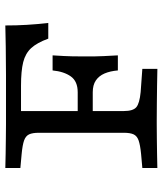

<svg xmlns="http://www.w3.org/2000/svg" viewBox="35 -646 611 721"><g transform="rotate(-90 340.5 -285.5)"><path d="M202.4 -201.6V-445.2Q202.4 -468.7 196.5 -481.6Q190.5 -494.5 173.4 -500.6Q156.3 -506.6 122.8 -509.7L70.2 -514.5V-571Q94.1 -570.2 123.2 -569.8Q152.3 -569.4 181.4 -569Q210.5 -568.5 234.7 -568.5H244.4H419.6Q480 -568.5 525.4 -569.4Q570.7 -570.2 605.4 -571Q605.3 -529.4 607.7 -490.2Q610 -451.1 614.8 -409.7H555.9Q540.5 -452 520.5 -473.8Q500.4 -495.6 467.5 -503.9Q434.5 -512.1 378.9 -512.1H284V-201.6ZM249 -242.7V-299.2H439.5V-242.7ZM436.5 -148.4Q434 -177.6 425 -198.6Q415.9 -219.5 398.9 -231.1Q381.8 -242.7 354.5 -242.7V-299.2Q395.5 -299.2 413.9 -324.9Q432.3 -350.5 436.5 -393.5H493.1Q490 -345.5 489.5 -319.2Q489.1 -293 489.1 -271Q489.1 -256.6 489.1 -240.2Q489.2 -223.9 490.3 -202.3Q491.5 -180.7 493.1 -148.4ZM234.7 -2.4Q210.5 -2.4 181.4 -2Q152.3 -1.6 123.2 -1.2Q94.1 -0.9 70.2 -0.1V-56.5L122.8 -61.2Q156.3 -64.5 173.4 -70.4Q190.5 -76.4 196.5 -89.4Q202.4 -102.3 202.4 -125.8V-201.6H284V-125.8Q284 -91.8 298.2 -79.3Q312.5 -66.9 355.5 -62.8L442.5 -56.5V0Q413 -0.8 378.8 -1.2Q344.6 -1.6 311.1 -2Q277.6 -2.4 248.8 -2.4H243.6Z"/></g></svg>

Font: Playfair 5pt SemiExpanded Light
Style: Regular
Weight: 300
Width: 6
Designer: Claus Eggers Sørensen
Foundry: Claus Eggers Sørensen
Version: Version 2.203